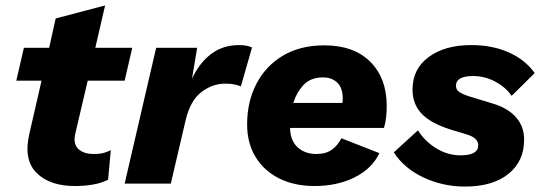

<svg xmlns="http://www.w3.org/2000/svg" viewBox="-20 -676 2000 707"><path d="M256 9Q163 9 114.5 -39.5Q66 -88 88 -183L133 -379H40L68 -500H161L185 -608L367 -656L331 -500H467L439 -379H303L258 -187Q248 -148 267.5 -128.5Q287 -109 325 -109Q348 -109 362 -113Q376 -117 388 -123L378 -14Q351 -1 320 4Q289 9 256 9Z M439 0 555 -500H706L687 -386Q713 -443 756.5 -476.5Q800 -510 860 -510Q877 -510 888.5 -507.5Q900 -505 908 -501L867 -358Q857 -362 843.5 -365Q830 -368 809 -368Q762 -368 721 -336.5Q680 -305 663 -231L609 0Z M1138 9Q1064 9 1008 -19Q952 -47 921 -98Q890 -149 890 -218Q890 -302 924.5 -368Q959 -434 1022.5 -471.5Q1086 -509 1174 -509Q1283 -509 1343.5 -448.5Q1404 -388 1404 -286Q1404 -267 1402 -246Q1400 -225 1394 -205H1048Q1049 -158 1076 -133.5Q1103 -109 1145 -109Q1181 -109 1203 -125.5Q1225 -142 1237 -167L1377 -112Q1350 -55 1286 -23Q1222 9 1138 9ZM1170 -391Q1124 -391 1098 -363.5Q1072 -336 1060 -297H1241Q1242 -304 1242 -314Q1242 -352 1222 -371.5Q1202 -391 1170 -391Z M1692 11Q1611 11 1539.5 -22.5Q1468 -56 1430 -115L1519 -196Q1545 -155 1587 -129.5Q1629 -104 1676 -104Q1741 -104 1741 -141Q1741 -168 1699 -181L1639 -199Q1564 -223 1531.5 -258.5Q1499 -294 1499 -346Q1499 -422 1558.5 -466Q1618 -510 1715 -510Q1793 -510 1853.5 -483Q1914 -456 1949 -407L1864 -323Q1843 -354 1804.5 -375Q1766 -396 1722 -396Q1659 -396 1659 -360Q1659 -345 1672.5 -336.5Q1686 -328 1705 -322L1800 -293Q1853 -276 1881.5 -242.5Q1910 -209 1910 -162Q1910 -82 1852 -35.5Q1794 11 1692 11Z"/></svg>

Font: Work Sans
Style: Bold Italic
Weight: 700
Italic angle: -13°
Designer: Wei Huang
Foundry: Wei Huang
Version: Version 2.010; ttfautohint (v1.8.3)